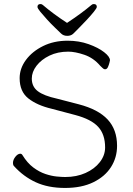

<svg xmlns="http://www.w3.org/2000/svg" viewBox="-20 -912 657 948"><path d="M311 -799Q346 -822 376 -844Q406 -866 431 -887Q436 -892 443 -892Q458 -892 458 -878Q458 -872 443.5 -854Q429 -836 408.5 -814Q388 -792 369 -773Q350 -754 341 -745Q330 -735 312 -735Q293 -735 281 -747Q271 -757 251.5 -775.5Q232 -794 212.5 -815.5Q193 -837 179 -854Q165 -871 165 -878Q165 -892 180 -892Q187 -892 192 -887Q242 -844 311 -799ZM235 -375Q163 -392 120 -426Q77 -460 77 -526Q77 -574 108 -616Q139 -658 192.5 -684.5Q246 -711 314 -711Q370 -711 417.5 -694Q465 -677 494 -654.5Q523 -632 523 -614Q523 -614 520.5 -603Q518 -592 513 -581Q508 -570 499 -570Q492 -570 486 -576.5Q480 -583 475 -587Q442 -626 396.5 -641.5Q351 -657 317 -657Q265 -657 224.5 -637.5Q184 -618 160.5 -587.5Q137 -557 137 -524Q137 -484 167 -461.5Q197 -439 261 -425L369 -397Q465 -372 511.5 -322Q558 -272 558 -192Q558 -134 528 -87Q498 -40 440.5 -12Q383 16 301 16Q218 16 157 -12Q96 -40 49 -92Q44 -97 44 -107Q44 -123 56 -138Q68 -153 80 -153Q87 -153 91 -146Q115 -107 144.5 -85Q174 -63 204 -53Q234 -43 260 -40.5Q286 -38 302 -38Q358 -38 402.5 -58Q447 -78 473 -111.5Q499 -145 499 -184Q499 -248 465 -285.5Q431 -323 352 -344Z"/></svg>

Font: Moon Stars Kai HW Light
Style: Regular
Weight: 300
Designer: GuiWonder
Version: Version 1.101